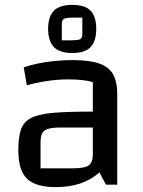

<svg xmlns="http://www.w3.org/2000/svg" viewBox="-20 -756 585 786"><path d="M208 10Q126 10 90.5 -24.5Q55 -59 55 -140Q55 -192 65 -223.5Q75 -255 104.5 -271.5Q134 -288 192 -293.5Q250 -299 345 -299H390V-234H227Q180 -234 163 -222Q146 -210 146 -176V-67H280Q327 -67 343.5 -79Q360 -91 360 -125V-420Q323 -431 259 -431Q220 -431 177 -425Q134 -419 90 -407L77 -480Q102 -489 135 -496Q168 -503 205 -506.5Q242 -510 276 -510Q344 -510 384.5 -496.5Q425 -483 442.5 -452.5Q460 -422 460 -370V0H414L387 -50Q351 -19 307.5 -4.5Q264 10 208 10ZM276 -539Q223 -539 200 -564Q177 -589 177 -638Q177 -687 200 -711.5Q223 -736 276 -736Q329 -736 351.5 -711.5Q374 -687 374 -638Q374 -589 351.5 -564Q329 -539 276 -539ZM233 -591H275Q294 -591 305.5 -594.5Q317 -598 317 -617V-684H278Q258 -684 245.5 -680.5Q233 -677 233 -659Z"/></svg>

Font: Changa
Style: Regular
Weight: 400
Designer: Eduardo Rodriguez Tunni
Foundry: Eduardo Rodriguez Tunni
Version: Version 3.003